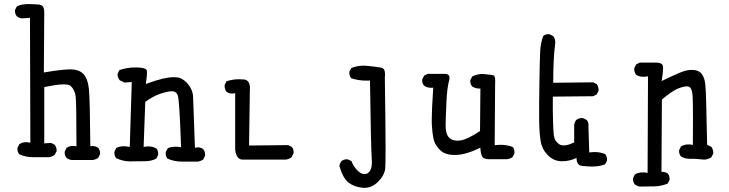

<svg xmlns="http://www.w3.org/2000/svg" viewBox="-20 -783 3540 932"><path d="M465.8 -39.1Q465.8 -54.7 457 -64.9Q444.8 -74.2 428.7 -74.2Q426.3 -74.2 418.5 -73.2Q416.5 -305.2 411.6 -350.6Q406.2 -402.3 383.8 -424.8Q362.3 -446.3 322.3 -446.3Q282.2 -446.3 192.9 -431.2L194.8 -722.7Q194.8 -745.6 185.5 -754.4Q180.2 -759.8 171.4 -760.7Q144.5 -763.2 115.2 -763.2Q85.9 -763.2 62 -752.4L53.2 -735.4Q52.7 -732.9 52.7 -730.5Q52.7 -714.8 61.5 -704.1Q72.3 -695.8 85.9 -693.8L125.5 -696.3L127.4 -90.3Q114.3 -92.8 106.9 -92.8Q87.9 -92.8 73.7 -83L64.9 -65.4Q64.5 -63 64.5 -60.5Q64.5 -44.9 73.2 -34.7Q103 -20 140.6 -20H218.3Q232.4 -22 244.6 -30.3L254.4 -48.3Q254.9 -50.3 254.9 -52.2Q254.9 -68.4 245.1 -80.6L227.5 -89.4L194.8 -86.9V-359.9Q257.3 -373.5 289.1 -373.5Q314.9 -373.5 323.7 -365.2Q342.8 -346.7 347.2 -315.9Q351.1 -286.6 351.1 -78.1V-73.2Q340.3 -74.7 335 -74.7Q316.9 -74.7 303.2 -65.4L294.4 -47.9Q293.9 -45.4 293.9 -43Q293.9 -27.3 302.7 -16.6Q313.5 -8.3 327.6 -6.3H430.2Q444.3 -8.3 456.5 -16.6L465.3 -34.2Q465.8 -36.6 465.8 -39.1Z M975.6 -31.7Q975.6 -47.9 966.8 -58.6Q955.6 -67.9 940.4 -67.9Q936 -67.9 926.3 -65.9Q918.5 -272.5 917.5 -309.6Q916.5 -351.1 884.8 -383.3Q862.3 -405.3 838.4 -407.7Q831.5 -408.2 823.7 -408.2Q800.8 -408.2 772.9 -401.9Q735.8 -393.1 694.8 -377.9L688 -375Q691.9 -402.8 692.6 -413.6Q693.4 -424.3 693.4 -430.2Q693.4 -436 692.9 -439.5Q692.4 -442.9 689.9 -445.3Q687.5 -447.8 682.1 -450.2Q667 -455.6 636.7 -455.6Q596.7 -455.6 559.6 -442.9L551.3 -425.8Q550.8 -423.3 550.8 -421.4Q550.8 -405.3 561.5 -393.1L585 -382.3L619.6 -384.8L609.9 -69.8Q591.8 -73.2 581.1 -73.2Q560.1 -73.2 544.4 -64.5L535.6 -46.9Q535.2 -43.9 535.2 -39.3Q535.2 -34.7 537.1 -27.8Q539.1 -21 543.9 -15.1Q577.6 0.5 612.3 0.5Q614.3 0.5 634.3 0Q654.3 -0.5 684.6 -0.5Q714.8 -0.5 738.8 -13.2L747.6 -30.3Q748 -33.2 748 -35.6Q748 -51.3 739.3 -62Q722.2 -72.3 700.2 -72.3Q691.4 -72.3 677.2 -69.8L685.1 -288.6Q722.7 -315.4 753.9 -326.4Q785.2 -337.4 808.6 -339.8Q811 -340.3 814.9 -340.3Q818.8 -340.3 824.7 -338.6Q830.6 -336.9 835.4 -332Q840.8 -326.7 843.3 -318.4Q851.1 -296.9 858.9 -68.4Q841.3 -70.8 832.8 -70.8Q824.2 -70.8 817.4 -69.8Q803.2 -68.4 793.5 -62.5L784.7 -44.9Q784.2 -42 784.2 -38.8Q784.2 -35.6 785.2 -31.2Q786.1 -21 793 -13.2Q824.7 1.5 862.3 1.5H939.9Q954.1 -0.5 966.3 -8.8L975.1 -26.4Q975.6 -29.3 975.6 -31.7Z M1158.2 -8.3H1367.7Q1383.8 -10.3 1396 -20.5L1404.8 -39.1Q1405.3 -41.5 1405.3 -43.9Q1405.3 -59.6 1396.5 -69.8L1378.9 -78.6L1189 -76.7L1192.9 -345.2Q1193.4 -350.1 1193.4 -357.4Q1193.4 -364.7 1191.4 -372.1Q1187.5 -388.2 1175.8 -394Q1171.9 -396 1167.5 -397Q1153.8 -398.4 1141.1 -398.4Q1107.9 -398.4 1079.1 -388.2L1070.8 -371.1Q1070.3 -368.7 1070.3 -366.2Q1070.3 -350.1 1079.1 -337.9Q1091.8 -328.6 1106.9 -328.6Q1111.3 -328.6 1121.6 -330.6V-56.2Q1125.5 -28.3 1136.7 -16.6Q1145 -8.3 1158.2 -8.3Z M1749 128.9Q1785.2 128.9 1814.9 99.6Q1846.7 67.9 1850.1 33.7Q1851.6 19.5 1851.6 -71.5Q1851.6 -162.6 1848.1 -405.3Q1848.1 -405.3 1848.1 -405.8Q1849.1 -414.6 1849.1 -421.4Q1849.1 -451.2 1830.6 -454.6Q1804.2 -459.5 1761.2 -463.4Q1752.9 -464.4 1746.3 -464.4Q1739.7 -464.4 1730.7 -463.6Q1721.7 -462.9 1709.2 -460.2Q1696.8 -457.5 1685.1 -452.6L1676.3 -435.5Q1675.8 -432.6 1675.8 -428.2Q1675.8 -423.8 1677.7 -417Q1679.7 -410.2 1684.6 -403.3Q1719.2 -391.6 1759.3 -391.6Q1765.1 -391.6 1775.9 -392.1Q1780.8 -58.6 1784.2 -19Q1785.2 -7.3 1785.2 2.9Q1785.2 27.8 1778.8 41Q1769 62 1749 62Q1731.4 62 1712.9 42.2Q1694.3 22.5 1686 -1L1668.9 -9.3Q1666.5 -9.8 1664.1 -9.8Q1648.4 -9.8 1637.7 -1Q1629.4 9.3 1627.4 22.9Q1644.5 81.5 1671.6 103Q1698.7 124.5 1740.7 128.4Q1745.1 128.9 1749 128.9Z M2071.8 -356.9Q2074.7 -356.9 2083 -357.4Q2075.7 -247.1 2075.7 -198.7Q2075.7 -185.5 2076.2 -177.2Q2078.6 -136.2 2084.2 -109.6Q2089.8 -83 2111.8 -59.1Q2132.8 -35.6 2167.5 -31.7Q2177.7 -30.8 2187.5 -30.8Q2212.9 -30.8 2237.8 -37.6Q2272.9 -46.9 2305.7 -63.5L2311.5 -66.4Q2313 -48.3 2314.9 -39.1Q2318.4 -24.4 2323.2 -19.5Q2331.1 -11.7 2350.6 -10.3H2441.9Q2456.1 -12.2 2468.3 -20.5L2477.1 -38.1Q2477.5 -41 2477.5 -43.5Q2477.5 -59.1 2469.2 -69.3Q2441.9 -80.1 2410.6 -80.1Q2398.9 -80.1 2381.3 -78.1L2383.3 -370.6Q2383.8 -378.4 2383.8 -387.7Q2383.8 -397 2383.1 -401.6Q2382.3 -406.2 2381.8 -408Q2381.3 -409.7 2380.9 -410.9Q2380.4 -412.1 2379.9 -413.1Q2379.4 -414.1 2378.9 -414.8Q2378.4 -415.5 2377.9 -416.5Q2377 -417.5 2375.5 -417.5Q2361.8 -420.4 2330.6 -423.3Q2325.7 -423.8 2322.8 -423.8Q2319.8 -423.8 2316.4 -423.8Q2313 -423.8 2307.1 -422.9Q2301.3 -421.9 2295.4 -420.4Q2283.7 -417.5 2272 -411.6L2263.2 -394.5Q2262.7 -391.6 2262.7 -388.7Q2262.7 -385.7 2263.7 -381.3Q2265.1 -371.6 2271.5 -363.8Q2287.6 -353 2307.6 -353H2312L2310.1 -147Q2248.5 -106 2214.8 -101.1Q2207.5 -100.1 2199.7 -100.1Q2174.8 -100.1 2160.2 -114.7Q2143.1 -131.8 2143.1 -172.4Q2143.1 -196.3 2147 -287.1Q2149.9 -355 2160.2 -393.1Q2162.1 -400.4 2162.1 -405.8Q2162.1 -414.1 2157.7 -418.5Q2151.9 -424.3 2136.7 -424.3Q2135.7 -424.3 2134.8 -424.3H2055.7L2038.6 -415.5L2029.8 -398.4Q2029.3 -395.5 2029.3 -391.1Q2029.3 -386.7 2031.2 -380.1Q2033.2 -373.5 2038.1 -367.7Q2052.2 -356.9 2071.8 -356.9Z M2813 22.9Q2834.5 25.4 2853 25.4Q2893.1 25.4 2917.5 14.2L2926.3 -2.9Q2926.8 -5.4 2926.8 -7.8Q2926.8 -23.4 2918 -34.7Q2895 -44.9 2867.2 -44.9Q2856.9 -44.9 2840.3 -43L2836.4 -168.9L2836.9 -174.8Q2836.9 -190.4 2828.1 -200.7L2810.5 -209.5Q2807.6 -210 2803.2 -210Q2798.8 -210 2791.5 -208Q2784.2 -206.1 2777.3 -200.7Q2769 -190.4 2767.1 -176.3V-91.8L2764.6 -90.8Q2736.3 -77.1 2716.8 -77.1Q2703.6 -77.1 2694.3 -83Q2671.9 -98.1 2668.5 -125.5Q2665.5 -150.9 2664.6 -192.4Q2662.6 -253.9 2663.6 -314L2859.4 -315.9L2876.5 -324.7L2885.3 -341.8Q2885.7 -344.7 2885.7 -347.7Q2885.7 -350.6 2884.8 -355Q2883.3 -365.2 2877 -374.5L2859.4 -383.3L2665.5 -381.3V-385.7Q2665.5 -434.6 2667.5 -482.2Q2669.4 -529.8 2675.3 -574.7Q2675.3 -577.1 2675.3 -579.6Q2675.3 -595.7 2665 -607.9L2647.5 -616.7Q2645 -617.2 2642.6 -617.2Q2627.4 -617.2 2617.2 -608.9Q2604 -574.7 2602.1 -533.9Q2600.1 -493.2 2598.6 -395.5Q2596.2 -258.8 2597.2 -195.3Q2598.1 -132.3 2605 -95.2Q2611.8 -57.1 2639.6 -29.3Q2666.5 -2.4 2701.7 -0.5Q2706.1 -0.5 2710 -0.5Q2742.2 -0.5 2772.5 -13.7L2778.3 -16.6L2778.8 -9.8Q2780.3 14.2 2797.9 20.5Q2804.2 22.9 2812.5 22.9Z M3326.7 -12.2H3340.8Q3362.3 -12.2 3385.3 -9.3Q3390.6 -8.3 3397 -8.3Q3416 -8.3 3433.1 -19.5L3441.9 -37.1Q3442.4 -40 3442.4 -43Q3442.4 -45.9 3441.4 -50.3Q3439.9 -60.5 3433.6 -69.8L3412.6 -80.1L3407.7 -296.4Q3406.7 -338.4 3403.8 -371.6Q3400.9 -403.8 3387.2 -422.9Q3371.6 -443.8 3337.9 -443.8Q3311.5 -443.8 3278.8 -429.7Q3240.2 -413.1 3191.4 -389.6L3192.9 -397.9Q3198.7 -432.1 3198.7 -450.7Q3198.7 -462.9 3196.3 -467.3Q3190.9 -478 3168 -479H3085L3067.9 -470.2L3059.1 -453.1Q3058.6 -450.7 3058.6 -448.2Q3058.6 -432.1 3067.4 -420.4Q3083 -410.2 3103.5 -410.2Q3111.8 -410.2 3125.5 -412.6L3123.5 56.2Q3109.4 53.7 3100.6 53.7Q3079.1 53.7 3062 63.5L3053.2 81.1Q3052.7 83.5 3052.7 85.9Q3052.7 101.6 3061.5 112.3Q3072.3 120.6 3086.4 122.6Q3123 122.6 3158.2 121.6Q3191.4 120.6 3221.2 107.9L3230 90.8Q3230.5 88.4 3230.5 85.9Q3230.5 70.3 3221.7 59.6Q3210.9 51.3 3195.3 51.3H3190.9L3192.9 -299.8Q3241.7 -340.8 3269.3 -352.3Q3296.9 -363.8 3314.9 -363.8Q3324.2 -363.8 3330.1 -358.4Q3340.8 -347.2 3342.3 -310.5Q3343.8 -278.8 3343.8 -211.4Q3343.8 -144 3343.3 -79.6Q3329.6 -82 3322.3 -82Q3301.3 -82 3285.6 -72.3L3276.9 -54.7Q3276.4 -52.2 3276.4 -49.8Q3276.4 -34.2 3285.2 -23.9Q3303.7 -12.2 3326.7 -12.2Z"/></svg>

Font: Bakudai
Style: Light
Weight: 300
Version: Version 1.48